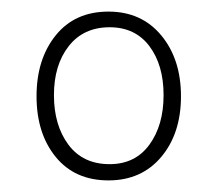

<svg xmlns="http://www.w3.org/2000/svg" viewBox="-20 -745 374 331"><path d="M167 -434Q109 -434 76 -474.5Q43 -515 43 -579Q43 -643 76 -684Q109 -725 167 -725Q224 -725 258 -684Q292 -643 292 -579Q292 -515 258 -474.5Q224 -434 167 -434ZM169 -462Q213 -462 237.5 -495.5Q262 -529 262 -581Q262 -633 237.5 -665.5Q213 -698 169 -698Q124 -698 98.5 -665.5Q73 -633 73 -581Q73 -529 98 -495.5Q123 -462 169 -462Z"/></svg>

Font: Noto Serif Tamil Condensed ExtraLight
Style: Regular
Weight: 200
Width: 3
Designer: Indian Type Foundry, Tom Grace, and the Monotype Design Team
Foundry: Monotype Imaging Inc.
Version: Version 2.004; ttfautohint (v1.8.4.7-5d5b)